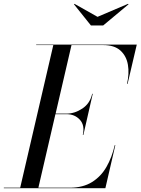

<svg xmlns="http://www.w3.org/2000/svg" viewBox="-65 -983 734 1003"><path d="M444.5 -895 604 -963 606.5 -960.5 474 -850H410L321.5 -960.5L324 -963ZM283 -386.5H224.5L135.5 -2.5H300Q368.5 -2.5 415.5 -31.8Q462.5 -61 491.2 -111.2Q520 -161.5 534.5 -225H537.5L485.5 0H-45V-2.5H40.5L213.5 -747.5H124V-750H649.5L601.5 -545H598.5Q611 -598.5 603.2 -644.5Q595.5 -690.5 564 -719Q532.5 -747.5 474 -747.5H308.5L225.5 -389.5H283Q325.5 -389.5 365.5 -416.2Q405.5 -443 416.5 -493H419.5L370.5 -278H367.5Q379 -328.5 352.2 -357.5Q325.5 -386.5 283 -386.5Z"/></svg>

Font: Bodoni* 72pt
Style: Italic
Weight: 400
Italic angle: -13°
Version: Version 2.3